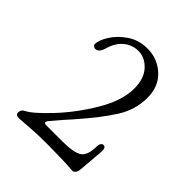

<svg xmlns="http://www.w3.org/2000/svg" viewBox="-122 -948 520 520"><g transform="rotate(45 137.5 -688.0)"><path d="M20 -507Q20 -519 31 -524Q50 -533 91 -576.5Q132 -620 164.5 -675Q197 -730 197 -776Q197 -814 177.5 -835Q158 -856 133 -856Q110 -856 92 -841.5Q74 -827 66 -800Q60 -777 46 -777Q43 -777 39.5 -779.5Q36 -782 36 -786Q36 -800 49.5 -822Q63 -844 88 -861Q113 -878 146 -878Q184 -878 212 -852.5Q240 -827 240 -783Q240 -738 215 -698Q190 -658 139 -600Q123 -583 93 -547L91 -542Q91 -537 98 -537H159Q203 -537 219.5 -547.5Q236 -558 236 -595Q236 -601 239 -605Q242 -609 246 -609Q255 -609 255 -596Q255 -590 253 -568Q249 -521 249 -519Q248 -508 243.5 -503.5Q239 -499 234 -500Q194 -503 134 -503Q96 -503 66.5 -500.5Q37 -498 34 -498Q27 -498 23.5 -500.5Q20 -503 20 -507Z"/></g></svg>

Font: Hina Mincho
Style: Regular
Weight: 400
Designer: satsuyako
Foundry: satsuyako
Version: Version 1.100